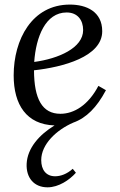

<svg xmlns="http://www.w3.org/2000/svg" viewBox="-20 -531 517 830"><path d="M405.3 -159.7C361.3 -75.7 299.3 -39.1 241.2 -39.1C162.6 -39.1 127.4 -103 127 -227.1C251.5 -240.7 421.9 -285.6 421.9 -396C421.9 -481.4 353 -511.2 282.2 -511.2C118.2 -511.2 39.1 -359.9 39.1 -205.1C39.1 -78.1 94.7 7.3 215.8 11.2C149.9 51.3 98.6 108.9 95.2 176.8C92.3 236.8 126.5 278.8 185.5 278.8C233.4 278.8 280.3 247.1 308.1 215.8L294.4 198.7C269.5 221.2 242.2 231 218.3 231C179.2 231 158.2 203.1 158.2 161.1C158.2 92.8 223.6 30.8 296.9 -1C353 -21 398.4 -66.4 438 -141.1ZM268.1 -477.1C315.9 -477.1 339.4 -443.4 339.4 -400.9C339.4 -323.7 232.9 -277.3 127.9 -263.2C135.3 -370.6 176.3 -477.1 268.1 -477.1Z"/></svg>

Font: Lora Italic
Style: Regular
Weight: 400
Italic angle: -3°
Designer: Olga Karpushina, Alexei Vanyashin
Foundry: Cyreal
Version: Version 1.011;PS 001.011;hotconv 1.0.70;makeotf.lib2.5.58329